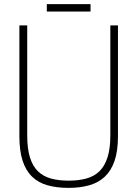

<svg xmlns="http://www.w3.org/2000/svg" viewBox="-20 -903 666 931"><path d="M313 8Q255 8 210.5 -4.5Q166 -17 135.5 -46.5Q105 -76 89.5 -124Q74 -172 74 -243V-780H112V-246Q112 -183 125 -140.5Q138 -98 163.5 -73Q189 -48 226.5 -37.5Q264 -27 313 -27Q361 -27 399 -37.5Q437 -48 462.5 -73Q488 -98 501.5 -140.5Q515 -183 515 -246V-780H552V-243Q552 -171 535.5 -123Q519 -75 488 -46Q457 -17 412.5 -4.5Q368 8 313 8ZM419 -847H207V-883H419Z"/></svg>

Font: Tanohe Sans ExtraLight
Style: Regular
Weight: 250
Designer: Village Type and Design LLC & Cristiano Sobral
Foundry: Cooper Hewitt Smithsonian Design Museum
Version: Version 1.00;September 29, 2021;FontCreator 13.0.0.2655 64-b